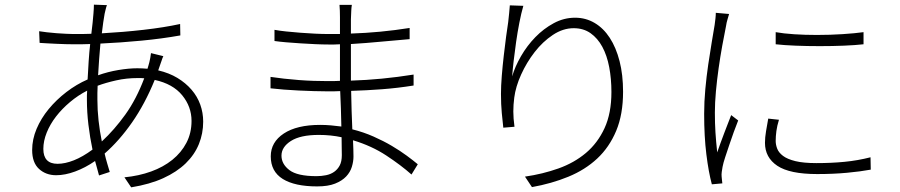

<svg xmlns="http://www.w3.org/2000/svg" viewBox="-20 -769 3864 824"><path d="M417 -162Q471 -212 518 -277.5Q565 -343 599 -433Q592 -434 585 -434Q578 -434 571 -434Q523 -434 478.5 -424Q434 -414 399 -401Q398 -385 398 -370Q398 -355 398 -341Q398 -297 403 -251.5Q408 -206 417 -162ZM227 -66Q259 -66 297 -81Q335 -96 377 -127Q366 -179 359.5 -233.5Q353 -288 353 -339Q353 -350 353 -359.5Q353 -369 354 -380Q315 -360 280.5 -331Q246 -302 220.5 -269Q195 -236 180.5 -200Q166 -164 166 -130Q166 -66 227 -66ZM659 -467Q706 -456 741.5 -434.5Q777 -413 802 -384Q827 -355 839.5 -320Q852 -285 852 -247Q852 -196 833.5 -150.5Q815 -105 777 -68Q739 -31 681 -4.5Q623 22 543 35L514 -8Q576 -14 628.5 -33Q681 -52 719.5 -83Q758 -114 780 -156Q802 -198 802 -250Q802 -311 762 -360Q722 -409 644 -426Q602 -323 547 -244Q492 -165 429 -110Q434 -88 440 -68Q446 -48 451 -31L405 -16Q401 -30 397 -45.5Q393 -61 388 -78Q346 -49 302.5 -33Q259 -17 221 -17Q177 -17 147.5 -44Q118 -71 118 -125Q118 -171 137 -216Q156 -261 189 -301Q222 -341 265 -374Q308 -407 356 -428Q358 -467 360.5 -506Q363 -545 367 -580Q348 -579 329.5 -579Q311 -579 294 -579Q281 -579 261.5 -579.5Q242 -580 222 -581Q202 -582 182.5 -583Q163 -584 150 -585L148 -635Q161 -633 181 -630.5Q201 -628 222.5 -626.5Q244 -625 263.5 -624Q283 -623 294 -623Q314 -623 333 -623Q352 -623 372 -624Q375 -650 377.5 -671.5Q380 -693 381 -710Q382 -721 382.5 -731.5Q383 -742 383 -749L439 -747Q436 -740 433.5 -729Q431 -718 429 -710Q423 -677 417 -626Q508 -631 596 -641Q684 -651 753 -666L754 -617Q676 -603 587 -594.5Q498 -586 411 -582Q408 -550 405.5 -515.5Q403 -481 401 -446Q443 -461 488 -468.5Q533 -476 569 -476Q580 -476 591 -475.5Q602 -475 613 -474Q615 -481 617 -487.5Q619 -494 621 -502Q623 -510 625 -521Q627 -532 628 -541L681 -528Q677 -520 674 -510Q671 -500 667 -490Z M1141 -439Q1167 -435 1198.5 -431.5Q1230 -428 1262.5 -425.5Q1295 -423 1326.5 -422Q1358 -421 1384 -421Q1398 -421 1411.5 -421Q1425 -421 1439 -422V-579Q1427 -578 1414.5 -578Q1402 -578 1390 -578Q1364 -578 1332.5 -579.5Q1301 -581 1269 -583Q1237 -585 1208 -587.5Q1179 -590 1158 -593V-641Q1179 -637 1208 -634Q1237 -631 1269 -628.5Q1301 -626 1332.5 -624.5Q1364 -623 1389 -623H1439V-696Q1439 -707 1438.5 -723.5Q1438 -740 1437 -748H1490Q1488 -736 1487.5 -722.5Q1487 -709 1486 -686V-625Q1612 -629 1738 -649V-601Q1676 -596 1614 -590Q1552 -584 1486 -580V-423Q1552 -425 1619 -431.5Q1686 -438 1755 -449V-402Q1686 -391 1619.5 -386Q1553 -381 1487 -379Q1488 -335 1489 -293.5Q1490 -252 1492 -214Q1540 -202 1583 -183Q1626 -164 1661.5 -143Q1697 -122 1725.5 -101Q1754 -80 1773 -64L1746 -20Q1701 -60 1638 -101.5Q1575 -143 1495 -167Q1496 -145 1496.5 -127Q1497 -109 1497 -97Q1497 -76 1490 -53Q1483 -30 1465.5 -11.5Q1448 7 1418 19Q1388 31 1341 31Q1245 31 1193.5 -1Q1142 -33 1142 -98Q1142 -159 1198 -196Q1254 -233 1354 -233Q1377 -233 1400 -231Q1423 -229 1445 -226Q1444 -264 1443 -303.5Q1442 -343 1440 -378Q1426 -377 1412 -377Q1398 -377 1384 -377Q1358 -377 1326.5 -378Q1295 -379 1262.5 -380.5Q1230 -382 1198.5 -384.5Q1167 -387 1141 -390ZM1188 -101Q1188 -65 1222 -39Q1256 -13 1338 -13Q1359 -13 1379 -17Q1399 -21 1414 -31.5Q1429 -42 1438 -59Q1447 -76 1447 -103Q1447 -118 1446.5 -137.5Q1446 -157 1446 -180Q1423 -185 1398.5 -187.5Q1374 -190 1348 -190Q1269 -190 1228.5 -164Q1188 -138 1188 -101Z M2226 -744Q2217 -713 2209 -672Q2201 -631 2195 -589Q2189 -547 2184.5 -508Q2180 -469 2178 -441Q2190 -483 2216 -528Q2242 -573 2277.5 -609.5Q2313 -646 2356.5 -669.5Q2400 -693 2448 -693Q2494 -693 2532 -670.5Q2570 -648 2597 -606.5Q2624 -565 2639 -506.5Q2654 -448 2654 -375Q2654 -278 2624.5 -207.5Q2595 -137 2543 -88.5Q2491 -40 2419 -10.5Q2347 19 2263 34L2233 -11Q2309 -22 2376.5 -46Q2444 -70 2494.5 -112.5Q2545 -155 2574.5 -219Q2604 -283 2604 -374Q2604 -431 2594.5 -481Q2585 -531 2565 -568Q2545 -605 2514.5 -626.5Q2484 -648 2442 -648Q2396 -648 2352.5 -619Q2309 -590 2274.5 -545.5Q2240 -501 2216.5 -449Q2193 -397 2187 -350Q2183 -319 2183 -290.5Q2183 -262 2188 -225L2140 -221Q2137 -247 2133.5 -284Q2130 -321 2130 -366Q2130 -400 2133.5 -443.5Q2137 -487 2142 -530Q2147 -573 2152 -611.5Q2157 -650 2161 -674Q2163 -694 2165 -711.5Q2167 -729 2168 -746Z M3309 -631Q3342 -625 3388.5 -622Q3435 -619 3486 -619Q3543 -619 3596.5 -622.5Q3650 -626 3686 -631V-579Q3651 -575 3601.5 -573Q3552 -571 3498 -571Q3444 -571 3394 -573Q3344 -575 3309 -579ZM3323 -255Q3315 -229 3312 -206.5Q3309 -184 3309 -164Q3309 -148 3315.5 -131Q3322 -114 3340.5 -100Q3359 -86 3393.5 -77.5Q3428 -69 3484 -69Q3548 -69 3604.5 -74.5Q3661 -80 3716 -94L3717 -41Q3674 -33 3615 -27.5Q3556 -22 3487 -22Q3369 -22 3316 -57.5Q3263 -93 3263 -156Q3263 -179 3267.5 -205.5Q3272 -232 3277 -260ZM3109 -709Q3106 -698 3102 -685Q3098 -672 3096 -658Q3088 -619 3079.5 -572Q3071 -525 3064 -475.5Q3057 -426 3052.5 -377Q3048 -328 3048 -286Q3048 -239 3050.5 -200.5Q3053 -162 3058 -115Q3064 -133 3072 -154.5Q3080 -176 3088 -197.5Q3096 -219 3104 -239Q3112 -259 3118 -275L3148 -252Q3139 -230 3129 -202Q3119 -174 3109.5 -146Q3100 -118 3092 -93.5Q3084 -69 3081 -53Q3079 -42 3077.5 -31Q3076 -20 3077 -11Q3078 -4 3078.5 4Q3079 12 3080 18L3035 22Q3021 -30 3011.5 -106.5Q3002 -183 3002 -280Q3002 -332 3007 -386.5Q3012 -441 3019.5 -492Q3027 -543 3034.5 -587.5Q3042 -632 3047 -662Q3049 -677 3050.5 -690Q3052 -703 3052 -714Z"/></svg>

Font: Kinto Sans Light
Style: Regular
Weight: 300
Designer: Authors: Ryoko NISHIZUKA  (kana & ideographs); Paul D. Hunt (Latin, Greek & Cyrillic); Wenlong ZHANG  (bopomofo); Sandol
Foundry: Adobe Systems Incorporated, ookami Inc.
Version: Version 0.001